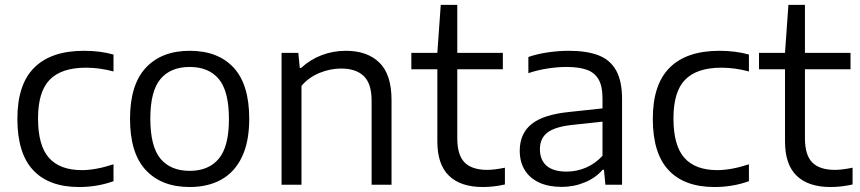

<svg xmlns="http://www.w3.org/2000/svg" viewBox="-20 -760 3537 790"><path d="M51.5 -271Q51.5 -413 121.2 -482Q191 -551 325.5 -551Q392.5 -551 447 -535.5V-466Q389 -481.5 334 -481.5Q233 -481.5 184.8 -432.2Q136.5 -383 136.5 -273Q136.5 -161 181.5 -110.5Q226.5 -60 317 -60Q373.5 -60 447 -84V-14.5Q380.5 9.5 305.5 9.5Q181.5 9.5 116.5 -59.8Q51.5 -129 51.5 -271Z M515 -271Q515 -411.5 580 -481.2Q645 -551 760.5 -551Q877 -551 941.2 -481.8Q1005.5 -412.5 1005.5 -271Q1005.5 -177 975.5 -114.2Q945.5 -51.5 890.5 -21Q835.5 9.5 760.5 9.5Q645 9.5 580 -60Q515 -129.5 515 -271ZM922 -270Q922 -384.5 880.5 -434.5Q839 -484.5 760.5 -484.5Q682 -484.5 640.2 -434.8Q598.5 -385 598.5 -272Q598.5 -157.5 640.2 -107.2Q682 -57 760.5 -57Q838.5 -57 880.2 -107Q922 -157 922 -270Z M1138.5 -542.5H1207.5L1213.5 -480.5H1219Q1255.5 -514.5 1303 -532.8Q1350.5 -551 1403 -551Q1491.5 -551 1541.2 -502.2Q1591 -453.5 1591 -348.5V0H1509V-345.5Q1509 -416 1476.8 -447Q1444.5 -478 1383.5 -478Q1340 -478 1296 -460.5Q1252 -443 1220.5 -407V0H1138.5Z M2057.5 -70V-1Q2011 9.5 1967 9.5Q1875.5 9.5 1827.5 -36.8Q1779.5 -83 1779.5 -178V-475H1672.5V-542.5H1779.5L1793.5 -740H1861.5V-542.5H2049V-475H1861.5V-191.5Q1861.5 -121.5 1892 -91.2Q1922.5 -61 1985 -61Q2013.5 -61 2057.5 -70Z M2539.5 -352.5V0H2471L2465 -61.5H2459.5Q2431.5 -28.5 2386.5 -9.8Q2341.5 9 2291 9Q2237 9 2198.2 -9Q2159.5 -27 2139 -60.5Q2118.5 -94 2118.5 -139.5Q2118.5 -210.5 2167.5 -249.8Q2216.5 -289 2324 -299.5L2459 -314V-356Q2459 -405.5 2442.8 -433.5Q2426.5 -461.5 2394.2 -473Q2362 -484.5 2310.5 -484.5Q2274.5 -484.5 2233.5 -478.2Q2192.5 -472 2154 -459V-525.5Q2189.5 -538 2234 -544.5Q2278.5 -551 2320.5 -551Q2395 -551 2443 -532.2Q2491 -513.5 2515.2 -470Q2539.5 -426.5 2539.5 -352.5ZM2459 -119V-259.5L2329.5 -245.5Q2261.5 -237.5 2231.5 -213.8Q2201.5 -190 2201.5 -146.5Q2201.5 -102 2229 -78Q2256.5 -54 2311 -54Q2352.5 -54 2390.8 -70.2Q2429 -86.5 2459 -119Z M2666 -271Q2666 -413 2735.8 -482Q2805.5 -551 2940 -551Q3007 -551 3061.5 -535.5V-466Q3003.5 -481.5 2948.5 -481.5Q2847.5 -481.5 2799.2 -432.2Q2751 -383 2751 -273Q2751 -161 2796 -110.5Q2841 -60 2931.5 -60Q2988 -60 3061.5 -84V-14.5Q2995 9.5 2920 9.5Q2796 9.5 2731 -59.8Q2666 -129 2666 -271Z M3488 -70V-1Q3441.5 9.5 3397.5 9.5Q3306 9.5 3258 -36.8Q3210 -83 3210 -178V-475H3103V-542.5H3210L3224 -740H3292V-542.5H3479.5V-475H3292V-191.5Q3292 -121.5 3322.5 -91.2Q3353 -61 3415.5 -61Q3444 -61 3488 -70Z"/></svg>

Font: Encode Sans Semi Expanded
Style: Regular
Weight: 400
Width: 6
Designer: Multiple Designers
Foundry: Impallari Type
Version: Version 2.000